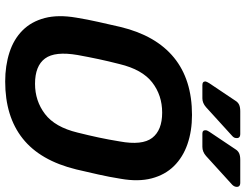

<svg xmlns="http://www.w3.org/2000/svg" viewBox="-123 -813 946 740"><g transform="rotate(90 350.0 -443.0)"><path d="M294 10Q233 10 182 -6.5Q131 -23 97 -57Q63 -91 49.5 -142.5Q36 -194 48 -264Q55 -307 64.5 -349Q74 -391 84 -435Q117 -571 202 -640.5Q287 -710 423 -710Q485 -710 535.5 -692.5Q586 -675 620 -640.5Q654 -606 667.5 -554.5Q681 -503 669 -435Q662 -391 652.5 -349Q643 -307 633 -264Q599 -125 514 -57.5Q429 10 294 10ZM303 -105Q369 -105 419.5 -143.5Q470 -182 491 -269Q502 -313 510 -350.5Q518 -388 525 -431Q541 -518 511.5 -556.5Q482 -595 414 -595Q347 -595 297.5 -556.5Q248 -518 227 -431Q216 -388 208 -350.5Q200 -313 192 -269Q177 -182 205.5 -143.5Q234 -105 303 -105ZM495 -750Q481 -750 482 -763Q482 -766 484 -770Q486 -774 488 -777L555 -877Q561 -887 570.5 -891.5Q580 -896 596 -896H684Q702 -896 700 -880Q699 -872 692 -865L581 -764Q565 -750 546 -750ZM308 -750Q293 -750 294 -763Q295 -766 297 -770Q299 -774 301 -777L368 -877Q374 -887 383.5 -891.5Q393 -896 409 -896H496Q514 -896 512 -880Q512 -872 504 -865L393 -764Q377 -750 359 -750Z"/></g></svg>

Font: Rubik Medium
Style: Italic
Weight: 500
Italic angle: -12°
Designer: Hubert and Fischer
Foundry: Hubert and Fischer
Version: Version 2.300;gftools[0.9.30]